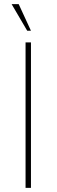

<svg xmlns="http://www.w3.org/2000/svg" viewBox="-20 -904 272 924"><path d="M70 -884 129 -756H111L36 -884ZM103 -700H129V0H103Z"/></svg>

Font: Haskoy Thin
Style: Regular
Weight: 100
Designer: Ertekin Erdin
Foundry: Ertekin Erdin
Version: Version 2.000; ttfautohint (v1.8.4.7-5d5b)